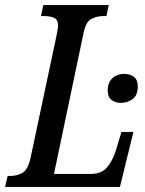

<svg xmlns="http://www.w3.org/2000/svg" viewBox="-38 -734 571 754"><path d="M-18 0 -8 -43H3Q29 -43 50.5 -55.5Q72 -68 82 -114L185 -599Q187 -611 188.5 -619.5Q190 -628 190 -634Q190 -657 174.5 -664Q159 -671 134 -671H123L132 -714H389L380 -671H369Q342 -671 320.5 -659.5Q299 -648 290 -604L174 -51H320Q360 -51 382 -76.5Q404 -102 417 -143L439 -216H486L433 0ZM437 -330Q415 -330 400 -341.5Q385 -353 385 -378Q385 -411 404 -427.5Q423 -444 450 -444Q472 -444 487.5 -432.5Q503 -421 503 -395Q503 -359 482.5 -344.5Q462 -330 437 -330Z"/></svg>

Font: Noto Serif ExtraCondensed Medium
Style: Italic
Weight: 500
Width: 2
Italic angle: -12°
Designer: Monotype Design Team
Foundry: Monotype Imaging Inc.
Version: Version 2.013; ttfautohint (v1.8.4.7-5d5b)